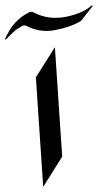

<svg xmlns="http://www.w3.org/2000/svg" viewBox="-66 -869 379 745"><path d="M73.2 -568.8 147 -686 175.3 -261.2 101.6 -144ZM293 -844.7 249 -788.6Q212.4 -765.1 151.4 -752.9Q132.8 -749 114.7 -749Q73.7 -749 36.6 -768.6Q32.2 -770.5 28.3 -770.5Q23.4 -770.5 19.5 -768.1Q11.2 -762.7 4.4 -758.8Q-10.3 -750 -35.2 -723.6Q-43.5 -714.8 -45.9 -714.8Q-46.4 -714.8 -46.4 -715.8Q-46.4 -721.2 -29.8 -750Q-3.4 -795.9 48.8 -822.3Q51.3 -823.2 53.7 -823.2Q59.1 -823.2 66.4 -819.8Q106 -799.8 149.4 -799.8Q168.9 -799.8 189.5 -803.7Q254.9 -816.9 289.1 -847.2Q290.5 -848.6 291.5 -848.6Q293 -848.6 293 -844.7Z"/></svg>

Font: Aref Ruqaa
Style: Regular
Weight: 400
Designer: Abdoulla Aref
Version: Version 0.7